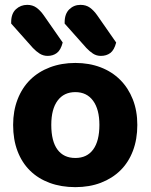

<svg xmlns="http://www.w3.org/2000/svg" viewBox="-20 -755 620 790"><path d="M545 -241Q545 -182 527 -134.5Q509 -87 475.5 -54Q442 -21 395 -3Q348 15 290 15Q232 15 184.5 -2.5Q137 -20 103.5 -53Q70 -86 52 -133.5Q34 -181 34 -241Q34 -299 52.5 -346.5Q71 -394 104.5 -427Q138 -460 185.5 -478Q233 -496 290 -496Q347 -496 394 -478Q441 -460 474.5 -426.5Q508 -393 526.5 -346Q545 -299 545 -241ZM290 -376Q243 -376 217 -341Q191 -306 191 -241Q191 -174 216.5 -139.5Q242 -105 290 -105Q338 -105 363.5 -140Q389 -175 389 -241Q389 -305 363 -340.5Q337 -376 290 -376ZM26 -658V-664Q26 -699 45.5 -717Q65 -735 92 -735Q114 -735 130 -723.5Q146 -712 160 -692L238 -580Q230 -549 214 -537Q198 -525 176 -525Q158 -525 143 -534.5Q128 -544 115 -558ZM246 -658V-663Q246 -698 265 -716.5Q284 -735 311 -735Q334 -735 350 -723.5Q366 -712 380 -692L458 -580Q450 -549 434 -537Q418 -525 395 -525Q377 -525 362.5 -534.5Q348 -544 335 -558Z"/></svg>

Font: Baloo Thambi 2
Style: Bold
Weight: 700
Designer: Aadarsh Rajan and Ek Type
Foundry: Ek Type
Version: Version 1.640;hotconv 1.0.111;makeotfexe 2.5.65597; ttfautoh